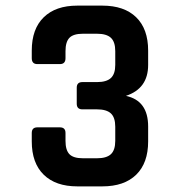

<svg xmlns="http://www.w3.org/2000/svg" viewBox="-20 -663 640 683"><path d="M273 -371H325Q359 -371 374.5 -385.5Q390 -400 390 -432V-481Q390 -514 374.5 -528.5Q359 -543 325 -543H275Q241 -543 227 -528.5Q213 -514 213 -481V-456Q213 -435 193 -435H113Q93 -435 93 -456V-483Q93 -560 135.5 -601.5Q178 -643 255 -643H344Q422 -643 464.5 -601.5Q507 -560 507 -483V-432Q507 -348 428 -322Q507 -305 507 -213V-160Q507 -83 464.5 -41.5Q422 0 344 0H255Q178 0 135.5 -41.5Q93 -83 93 -160V-190Q93 -210 113 -210H193Q213 -210 213 -190V-162Q213 -129 227 -114.5Q241 -100 275 -100H325Q359 -100 374.5 -114.5Q390 -129 390 -162V-212Q390 -245 374.5 -259.5Q359 -274 325 -274H273Q253 -274 253 -294V-351Q253 -371 273 -371Z"/></svg>

Font: RajdhaniMono
Style: Bold
Weight: 700
Monospace: yes
Designer: Satya Rajpurohit, Jyotish Sonowal
Foundry: Indian Type Foundry
Version: Version 1.201;PS 1.0;hotconv 1.0.78;makeotf.lib2.5.61930; tt